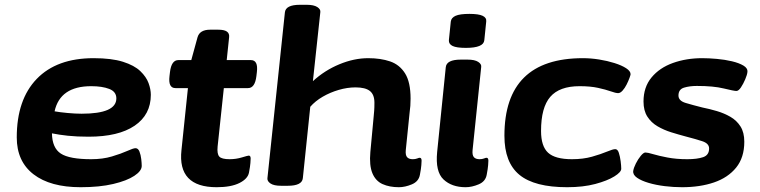

<svg xmlns="http://www.w3.org/2000/svg" viewBox="-20 -774 3173 802"><path d="M317 8Q190 8 120 -46Q50 -100 50 -200Q50 -358 133.5 -444.5Q217 -531 371 -531Q446 -531 493.5 -516Q541 -501 566 -477Q591 -453 600.5 -427Q610 -401 610 -378Q610 -295 542.5 -249Q475 -203 350 -203Q301 -203 263.5 -207Q226 -211 197 -217Q198 -156 234 -132.5Q270 -109 361 -109Q409 -109 447.5 -120.5Q486 -132 511.5 -143.5Q537 -155 546 -155Q557 -155 562.5 -141Q568 -127 570 -109.5Q572 -92 572 -81Q572 -60 541 -39.5Q510 -19 453 -5.5Q396 8 317 8ZM321 -299Q466 -299 466 -363Q466 -391 436.5 -402.5Q407 -414 361 -414Q231 -414 208 -309Q230 -305 262.5 -302Q295 -299 321 -299Z M885 8Q721 8 738 -147L765 -406H713Q682 -406 688 -456L690 -473Q696 -523 725 -523H779L805 -618Q814 -650 858 -650H891Q917 -650 928 -642Q939 -634 937 -618L927 -523H1028Q1059 -523 1053 -473L1051 -456Q1045 -406 1016 -406H915L889 -162Q886 -131 896 -120Q906 -109 939 -109Q966 -109 990.5 -116.5Q1015 -124 1019 -124Q1027 -124 1027 -112Q1027 -108 1026 -93.5Q1025 -79 1020 -53Q1015 -27 980 -9.5Q945 8 885 8Z M1646 8Q1607 8 1578 -5Q1549 -18 1535.5 -50.5Q1522 -83 1527 -139L1541 -289Q1542 -300 1543 -311.5Q1544 -323 1544 -345Q1544 -379 1525 -394Q1506 -409 1465 -409Q1431 -409 1395 -398.5Q1359 -388 1328 -370Q1297 -352 1276 -328L1245 -30Q1242 2 1182 2H1154Q1124 2 1110 -7.5Q1096 -17 1097 -29L1170 -722Q1173 -754 1233 -754H1261Q1291 -754 1305.5 -744.5Q1320 -735 1318 -723L1287 -435Q1336 -480 1397.5 -505.5Q1459 -531 1518 -531Q1570 -531 1609.5 -517.5Q1649 -504 1672 -467.5Q1695 -431 1695 -362Q1695 -346 1694 -332Q1693 -318 1691 -304L1675 -147Q1673 -126 1680.5 -117.5Q1688 -109 1704 -109Q1715 -109 1722.5 -112Q1730 -115 1733 -115Q1741 -115 1741 -103Q1741 -99 1740 -84.5Q1739 -70 1734 -44Q1729 -16 1700.5 -4Q1672 8 1646 8Z M1925 8Q1867 8 1832.5 -24.5Q1798 -57 1806 -139L1842 -493Q1845 -525 1905 -525H1933Q1963 -525 1977.5 -515.5Q1992 -506 1990 -494L1954 -147Q1952 -126 1959.5 -117.5Q1967 -109 1983 -109Q1994 -109 2001.5 -112Q2009 -115 2012 -115Q2020 -115 2020 -103Q2020 -99 2019 -84.5Q2018 -70 2013 -44Q2008 -16 1979.5 -4Q1951 8 1925 8ZM1926 -574Q1887 -574 1870.5 -582Q1854 -590 1855 -606L1863 -684Q1865 -700 1883 -708Q1901 -716 1941 -716Q1979 -716 1996 -708Q2013 -700 2011 -684L2003 -606Q2000 -574 1926 -574Z M2349 8Q2213 8 2150 -43.5Q2087 -95 2087 -207Q2087 -531 2415 -531Q2448 -531 2482.5 -525.5Q2517 -520 2547 -510.5Q2577 -501 2595.5 -489Q2614 -477 2614 -464Q2614 -461 2609.5 -448.5Q2605 -436 2597.5 -421Q2590 -406 2580.5 -395.5Q2571 -385 2562 -385Q2552 -385 2531 -392.5Q2510 -400 2478 -407Q2446 -414 2401 -414Q2317 -414 2278.5 -369.5Q2240 -325 2240 -227Q2240 -163 2269.5 -136Q2299 -109 2369 -109Q2416 -109 2453 -119.5Q2490 -130 2515 -140.5Q2540 -151 2550 -151Q2560 -151 2565 -135.5Q2570 -120 2572.5 -100.5Q2575 -81 2575 -69Q2575 -55 2546 -37Q2517 -19 2466.5 -5.5Q2416 8 2349 8Z M2829 8Q2793 8 2756.5 3.5Q2720 -1 2689.5 -10Q2659 -19 2641 -31.5Q2623 -44 2625 -60Q2627 -73 2636 -91Q2645 -109 2656.5 -123Q2668 -137 2676 -137Q2685 -137 2708.5 -130Q2732 -123 2768.5 -116Q2805 -109 2851 -109Q2892 -109 2917 -117.5Q2942 -126 2942 -154Q2942 -175 2912.5 -184.5Q2883 -194 2844 -204Q2814 -212 2783.5 -221.5Q2753 -231 2726.5 -246.5Q2700 -262 2684 -287Q2668 -312 2668 -350Q2668 -410 2701.5 -450.5Q2735 -491 2791 -511Q2847 -531 2913 -531Q2941 -531 2974.5 -528Q3008 -525 3037.5 -518Q3067 -511 3085.5 -500Q3104 -489 3102 -473Q3101 -462 3093 -443Q3085 -424 3075 -409Q3065 -394 3056 -394Q3046 -394 3003 -404.5Q2960 -415 2891 -415Q2861 -415 2837.5 -408Q2814 -401 2814 -375Q2814 -353 2844 -344Q2874 -335 2914 -325Q2944 -319 2974.5 -310Q3005 -301 3031 -286Q3057 -271 3073 -246Q3089 -221 3089 -182Q3089 -116 3055 -74Q3021 -32 2962.5 -12Q2904 8 2829 8Z"/></svg>

Font: Asap Expanded Expanded Regular
Style: Bold Italic
Weight: 700
Width: 7
Italic angle: -6°
Designer: Pablo Cosgaya
Foundry: Omnibus-Type
Version: Version 3.001; ttfautohint (v1.8.4.7-5d5b)